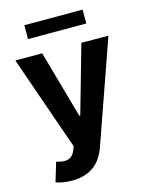

<svg xmlns="http://www.w3.org/2000/svg" viewBox="-135 -811 856 1100"><g transform="rotate(-15 293.0 -261.5)"><path d="M17 -545.5H176.1L289.1 -144.9H294.7L408.7 -545.5L568.9 -544.7L356.9 58.9Q345.5 91.6 328.1 118.4Q310.7 145.2 286 164.1Q261.4 182.9 228.7 193.2Q196 203.5 153.8 203.5Q125 203.5 100 199.2Q74.9 195 58.6 188.2L92.7 74.9Q106.2 79.2 118.3 81.5Q130.3 83.8 141.3 83.8Q162.3 83.8 177.7 73.5Q193.2 63.2 203.8 38.7L212.7 15.6ZM119 -727.3H464.8V-645.2H119Z"/></g></svg>

Font: Cannonade
Style: Bold
Weight: 700
Designer: Rasmus Andersson
Foundry: rsms
Version: Version 3.012;git-f93a4a705